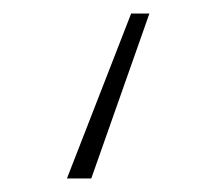

<svg xmlns="http://www.w3.org/2000/svg" viewBox="-20 -124 320 284"><path d="M201 -104 115 140H79L174 -104Z"/></svg>

Font: Fira Sans UltraLight
Style: Regular
Weight: 200
Designer: Carrois Corporate & Edenspiekermann AG
Foundry: Carrois Corporate GbR & Edenspiekermann AG
Version: Version 4.106;PS 004.106;hotconv 1.0.70;makeotf.lib2.5.58329